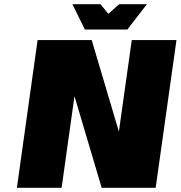

<svg xmlns="http://www.w3.org/2000/svg" viewBox="-20 -890 856 910"><path d="M604.5 -700.2H816.4L717.8 0H461.9L333 -434.1L272 0H60.1L158.2 -700.2H414.6L543.5 -266.1ZM676.3 -870.1 583.5 -750H382.3L323.2 -870.1H456.1L493.7 -824.2L544.4 -870.1Z"/></svg>

Font: Fivo Sans Black
Style: Regular
Weight: 900
Designer: Alexander Slobzheninov
Foundry: Alexander Slobzheninov
Version: 1.0